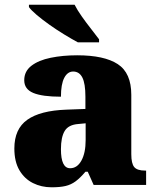

<svg xmlns="http://www.w3.org/2000/svg" viewBox="-20 -786 666 816"><path d="M199 10Q156 10 120 -8Q84 -26 62.5 -62.5Q41 -99 41 -155Q41 -238 96 -277Q151 -316 262 -320L343 -323V-375Q343 -431 330 -456.5Q317 -482 291 -482Q267 -482 253 -455Q239 -428 239 -375Q160 -375 121.5 -391Q83 -407 83 -445Q83 -483 113.5 -506.5Q144 -530 195.5 -540.5Q247 -551 308 -551Q423 -551 480.5 -513.5Q538 -476 538 -383V-131Q538 -91 550.5 -76Q563 -61 597 -61H601V0H378L353 -56H343Q321 -30 301.5 -15.5Q282 -1 258.5 4.5Q235 10 199 10ZM278 -71Q308 -71 326 -103.5Q344 -136 344 -191V-262L313 -259Q271 -256 255 -229.5Q239 -203 239 -152Q239 -71 278 -71ZM311 -606Q285 -620 253 -639.5Q221 -659 190 -681Q159 -703 135.5 -723Q112 -743 103 -756V-766H297Q308 -744 327 -717Q346 -690 366.5 -664Q387 -638 401 -619V-606Z"/></svg>

Font: Noto Serif Devanagari Black
Style: Regular
Weight: 900
Designer: Universal Thirst, Indian Type Foundry and the Monotype Design Team
Foundry: Monotype Imaging Inc.
Version: Version 2.004; ttfautohint (v1.8.4.7-5d5b)